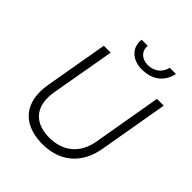

<svg xmlns="http://www.w3.org/2000/svg" viewBox="-242 -1044 1201 1201"><g transform="rotate(45 359.0 -443.5)"><path d="M323 7C482 11 593 -76 621 -238L701 -700H641L562 -243C541 -119 454 -48 326 -52C195 -57 133 -140 158 -279L232 -700H171L98 -280C68 -105 153 2 323 7ZM443 -763C539 -763 598 -814 615 -894H560C549 -843 507 -809 451 -809C396 -809 360 -844 366 -894H312C301 -817 360 -763 443 -763Z"/></g></svg>

Font: Fixel Display 20240404 Light
Style: Italic
Weight: 300
Italic angle: -10°
Designer: AlfaBravo + MacPaw
Foundry: Kyrylo Tkachov, Marchela Mozhyna, Serhii Makarenko, Maria Weinstein, Zakhar Kryvoshyya
Version: Version 1.211;Glyphs 3.2 (3225)